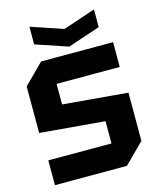

<svg xmlns="http://www.w3.org/2000/svg" viewBox="-131 -1000 902 1092"><g transform="rotate(-15 320.0 -454.0)"><path d="M55 0V-146H427V-277L45 -310V-584L161 -700H585V-554H213V-433L595 -400V-116L479 0ZM528 -908V-804L338 -740L148 -804V-908L338 -844Z"/></g></svg>

Font: Tektur
Style: Bold
Weight: 700
Designer: Adam Jagosz
Foundry: Adam Jagosz
Version: Version 1.005;gftools[0.9.30]